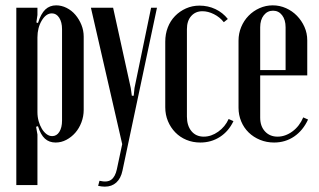

<svg xmlns="http://www.w3.org/2000/svg" viewBox="-20 -524 1194 718"><path d="M116 -440 122 -438Q133 -473 149.5 -488.5Q166 -504 190 -504Q210 -504 229 -494.5Q248 -485 262 -468.5Q276 -452 284.5 -431Q293 -410 293 -387V-113Q293 -89 284.5 -66.5Q276 -44 261.5 -27.5Q247 -11 228 -1Q209 9 188 9Q164 9 148 -5.5Q132 -20 122 -52L115 -50L120 -21V168H41V-495H120V-468ZM120 -105Q120 -87 124.5 -71Q129 -55 136.5 -42.5Q144 -30 154 -22.5Q164 -15 175 -15Q192 -15 202 -31Q212 -47 212 -73V-415Q212 -441 201.5 -457.5Q191 -474 174 -474Q152 -474 136 -447Q120 -420 120 -384Z M403 -495 469 -195 473 -166H480L483 -195L545 -495H567L438 114Q432 143 415 158.5Q398 174 372 174Q361 174 347 171L352 152Q381 159 396 148Q411 137 417 109L437 15L320 -495Z M598 -368Q598 -397 607.5 -421.5Q617 -446 634.5 -464Q652 -482 675.5 -492.5Q699 -503 726 -503Q758 -503 785.5 -490Q813 -477 832 -453L817 -441Q802 -460 780 -471Q758 -482 737 -482Q711 -482 695 -464Q679 -446 679 -415V-88Q679 -54 696 -33.5Q713 -13 742 -13Q770 -13 796 -31.5Q822 -50 835 -79L853 -71Q835 -33 802.5 -12Q770 9 729 9Q701 9 677 -1Q653 -11 635.5 -29Q618 -47 608 -71Q598 -95 598 -123Z M872 -372Q872 -399 882 -423Q892 -447 909.5 -465Q927 -483 950.5 -493.5Q974 -504 1000 -504Q1026 -504 1049.5 -493.5Q1073 -483 1090.5 -465Q1108 -447 1118.5 -423.5Q1129 -400 1129 -373V-242H953V-84Q953 -52 971 -32.5Q989 -13 1018 -13Q1047 -13 1073.5 -32.5Q1100 -52 1114 -85L1132 -77Q1113 -36 1080 -13.5Q1047 9 1005 9Q977 9 952.5 -1Q928 -11 910 -28.5Q892 -46 882 -70Q872 -94 872 -121ZM1048 -262V-422Q1048 -450 1035 -467Q1022 -484 1001 -484Q980 -484 966.5 -467Q953 -450 953 -422V-262Z"/></svg>

Font: Moniqa SemBd Narrow Heading
Style: Regular
Weight: 600
Width: 4
Designer: Rajesh Rajput
Foundry: Rajesh Rajput
Version: Version 1.000